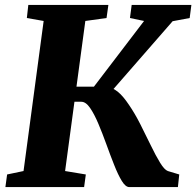

<svg xmlns="http://www.w3.org/2000/svg" viewBox="-20 -763 800 783"><path d="M507.5 0Q492 0 476.8 -25Q461.5 -50 445.8 -89.8Q430 -129.5 414 -174Q398 -218.5 381.2 -258.2Q364.5 -298 347.2 -323Q330 -348 311.5 -348H246L254.5 -409.5H363L567.5 -677.5L510 -689.5L517 -743H760.5L753.5 -689.5L684 -676.5L397.5 -348L411.5 -405Q424 -407 436 -403Q448 -399 460 -389.2Q472 -379.5 483.2 -366Q494.5 -352.5 505.5 -336Q530 -300.5 552.2 -256.5Q574.5 -212.5 594.8 -170.5Q615 -128.5 632.8 -99.5Q650.5 -70.5 664.5 -65.5L711 -51.5L705.5 0ZM2 0 9 -51.5 76 -65.5 158 -677.5 89.5 -689.5 95.5 -743H422L414.5 -689.5L328 -677.5L245.5 -65.5L330 -51.5L323 0Z"/></svg>

Font: Merriweather 20pt Black
Style: Italic
Weight: 900
Italic angle: -7.8°
Version: Version 2.101